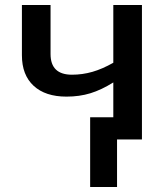

<svg xmlns="http://www.w3.org/2000/svg" viewBox="-20 -560 672 771"><path d="M68 -338Q68 -259 115 -215.5Q162 -172 247 -172Q299 -172 343 -185.5Q387 -199 435 -229V-89H342V191H450V0H550V-540H435V-308Q391 -283 351 -271.5Q311 -260 269 -260Q183 -260 183 -343V-540H68Z"/></svg>

Font: OpenSansMMV
Style: Semibold
Weight: 600
Designer: Steve Matteson
Foundry: Ascender Corporation
Version: Version 6.000